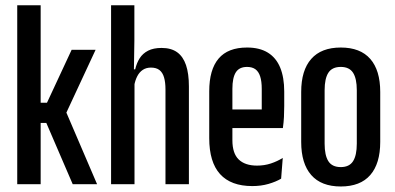

<svg xmlns="http://www.w3.org/2000/svg" viewBox="-20 -684 1466 713"><path d="M250 0 152 -227.5H124.5V-302.5H154.5L246 -499H335L221.5 -255V-277.5L340.5 0ZM44 0V-664.5H131V0Z M594.5 0V-352Q594.5 -378.5 589.2 -396.5Q584 -414.5 572.2 -423.8Q560.5 -433 540.5 -433Q523 -433 510.2 -424.5Q497.5 -416 489.8 -401Q482 -386 478.5 -366.5L455 -426.5H482Q487.5 -450 498.8 -467.8Q510 -485.5 530 -495.8Q550 -506 580 -506Q615.5 -506 637.8 -490Q660 -474 670.8 -442.2Q681.5 -410.5 681.5 -363V0ZM392.5 0V-664.5H479V-533L477 -405.5L479.5 -391.5V0Z M917 7Q837.5 7 797.2 -37.5Q757 -82 757 -171V-345Q757 -425.5 791.8 -466.5Q826.5 -507.5 897.5 -507.5Q944 -507.5 974.8 -488.5Q1005.5 -469.5 1020.5 -433Q1035.5 -396.5 1035.5 -344V-290.5Q1035.5 -270 1034.5 -250Q1033.5 -230 1030.5 -208.5H952Q952 -253 952 -287.8Q952 -322.5 952 -354Q952 -382 946.2 -400Q940.5 -418 928.5 -426.8Q916.5 -435.5 897.5 -435.5Q868.5 -435.5 855.8 -415.5Q843 -395.5 843 -354V-249.5V-234.5V-163Q843 -139 848.8 -121.2Q854.5 -103.5 866.2 -92Q878 -80.5 895 -74.8Q912 -69 934.5 -69Q962 -69 986 -77Q1010 -85 1030 -97.5L1024 -20.5Q1004.5 -9 977 -1Q949.5 7 917 7ZM811 -208.5V-277.5H1010.5V-208.5Z M1245.5 8.5Q1173 8.5 1135.8 -34Q1098.5 -76.5 1098.5 -157V-342.5Q1098.5 -423 1135.8 -465.2Q1173 -507.5 1245.5 -507.5Q1318 -507.5 1355 -465.2Q1392 -423 1392 -342.5V-157Q1392 -76.5 1355 -34Q1318 8.5 1245.5 8.5ZM1245.5 -63.5Q1277 -63.5 1291 -85.2Q1305 -107 1305 -150.5V-349Q1305 -392.5 1291 -414Q1277 -435.5 1245.5 -435.5Q1213.5 -435.5 1199.5 -414Q1185.5 -392.5 1185.5 -349V-150.5Q1185.5 -107 1199.5 -85.2Q1213.5 -63.5 1245.5 -63.5Z"/></svg>

Font: Anek Tamil Condensed Medium
Style: Regular
Weight: 500
Width: 3
Designer: Aadarsh Rajan (Tamil), Yesha Goshar (Latin)
Foundry: Ek Type
Version: Version 1.003